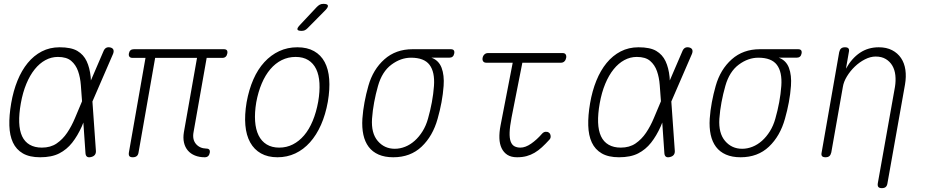

<svg xmlns="http://www.w3.org/2000/svg" viewBox="-20 -805 4840 995"><path d="M477 -24Q478 -11 471.5 -2.5Q465 6 451 9Q438 12 431 7Q424 2 423 -11L412 -170L404 -150Q382 -101 354 -65.5Q326 -30 287 -10Q248 10 188 10Q133 10 98.5 -10Q64 -30 47 -66.5Q30 -103 28.5 -154.5Q27 -206 38 -270Q49 -334 70.5 -387Q92 -440 123.5 -478.5Q155 -517 196.5 -538.5Q238 -560 289 -560Q349 -560 381 -541Q413 -522 429 -488Q445 -454 450 -406Q450 -397 451 -388L516 -539Q521 -552 530 -557Q539 -562 552 -559Q564 -556 567.5 -547.5Q571 -539 566 -526L459 -279ZM405 -280V-282Q402 -323 399 -363.5Q396 -404 384.5 -436.5Q373 -469 349 -489.5Q325 -510 280 -510Q246 -510 215.5 -493.5Q185 -477 160 -446Q135 -415 116.5 -370.5Q98 -326 88 -270Q78 -214 79.5 -171Q81 -128 94.5 -99Q108 -70 134 -55Q160 -40 197 -40Q242 -40 273.5 -61.5Q305 -83 328 -117Q351 -151 368.5 -193Q386 -235 403 -275Z M1041 10Q1013 10 990.5 1Q968 -8 953.5 -25Q939 -42 933.5 -66Q928 -90 933 -120L1001 -505H784L698 -15Q696 -2 688.5 4Q681 10 668 10Q655 10 650.5 4Q646 -2 648 -15L734 -505H667Q656 -505 651 -511Q646 -517 648 -528Q650 -539 656.5 -544.5Q663 -550 674 -550H1140Q1151 -550 1155.5 -544.5Q1160 -539 1158 -528Q1156 -517 1149.5 -511Q1143 -505 1132 -505H1051L983 -120Q976 -82 995.5 -59Q1015 -36 1049 -35Q1060 -35 1064.5 -29.5Q1069 -24 1067 -13Q1065 -2 1058.5 4Q1052 10 1041 10Z M1418 10Q1368 10 1332.5 -10Q1297 -30 1276.5 -67Q1256 -104 1251.5 -156.5Q1247 -209 1258 -275Q1270 -341 1293 -393.5Q1316 -446 1350 -483Q1384 -520 1427 -540Q1470 -560 1521 -560Q1572 -560 1607.5 -540Q1643 -520 1662.5 -483.5Q1682 -447 1686 -395Q1690 -343 1679 -278Q1667 -211 1643.5 -158Q1620 -105 1586.5 -67.5Q1553 -30 1510.5 -10Q1468 10 1418 10ZM1427 -40Q1465 -40 1497.5 -56.5Q1530 -73 1556 -103.5Q1582 -134 1600.5 -178.5Q1619 -223 1629 -278Q1638 -331 1635.5 -374Q1633 -417 1618.5 -447Q1604 -477 1577.5 -493.5Q1551 -510 1512 -510Q1473 -510 1440 -493.5Q1407 -477 1381 -446.5Q1355 -416 1336.5 -372.5Q1318 -329 1308 -275Q1299 -221 1302 -177.5Q1305 -134 1320 -103.5Q1335 -73 1362 -56.5Q1389 -40 1427 -40ZM1574 -659Q1566 -651 1559 -648Q1552 -645 1543 -645Q1524 -645 1521.5 -652Q1519 -659 1533 -674L1622 -769Q1630 -777 1637.5 -781Q1645 -785 1656 -785Q1676 -785 1679 -777Q1682 -769 1667 -753Z M2308 -506H2216Q2254 -492 2268.5 -453.5Q2283 -415 2279 -360Q2276 -318 2268 -275Q2260 -232 2248 -190Q2223 -100 2165 -45Q2107 10 2018 10Q1974 10 1942 -4Q1910 -18 1890.5 -44Q1871 -70 1863 -107Q1855 -144 1858 -190Q1861 -232 1869 -275Q1877 -318 1889 -360Q1913 -445 1972 -497.5Q2031 -550 2118 -550H2316Q2327 -550 2331.5 -544.5Q2336 -539 2334 -528Q2332 -517 2325.5 -511.5Q2319 -506 2308 -506ZM2026 -34Q2053 -34 2079.5 -44.5Q2106 -55 2129 -75.5Q2152 -96 2170 -125Q2188 -154 2198 -190Q2210 -232 2218 -275Q2226 -318 2229 -360Q2234 -432 2206 -469Q2178 -506 2110 -506Q2057 -506 2008.5 -470Q1960 -434 1939 -360Q1927 -318 1919 -275Q1911 -232 1908 -190Q1903 -115 1937.5 -74.5Q1972 -34 2026 -34Z M2896 -530Q2907 -530 2911.5 -523Q2916 -516 2914 -505Q2912 -494 2905 -487Q2898 -480 2887 -480H2687L2631 -196Q2622 -149 2621 -119Q2620 -89 2626.5 -71.5Q2633 -54 2646 -47Q2659 -40 2677 -40Q2703 -40 2732.5 -60.5Q2762 -81 2789 -112Q2797 -121 2807 -122Q2817 -123 2824 -118Q2832 -113 2833.5 -101Q2835 -89 2827 -81Q2807 -59 2788.5 -42Q2770 -25 2750.5 -13.5Q2731 -2 2709 4Q2687 10 2660 10Q2629 10 2609.5 -2.5Q2590 -15 2579.5 -37Q2569 -59 2568 -89Q2567 -119 2574 -155L2637 -480H2500Q2489 -480 2484 -487Q2479 -494 2481 -505Q2483 -516 2490.5 -523Q2498 -530 2509 -530Z M3477 -24Q3478 -11 3471.5 -2.5Q3465 6 3451 9Q3438 12 3431 7Q3424 2 3423 -11L3412 -170L3404 -150Q3382 -101 3354 -65.5Q3326 -30 3287 -10Q3248 10 3188 10Q3133 10 3098.5 -10Q3064 -30 3047 -66.5Q3030 -103 3028.5 -154.5Q3027 -206 3038 -270Q3049 -334 3070.5 -387Q3092 -440 3123.5 -478.5Q3155 -517 3196.5 -538.5Q3238 -560 3289 -560Q3349 -560 3381 -541Q3413 -522 3429 -488Q3445 -454 3450 -406Q3450 -397 3451 -388L3516 -539Q3521 -552 3530 -557Q3539 -562 3552 -559Q3564 -556 3567.5 -547.5Q3571 -539 3566 -526L3459 -279ZM3405 -280V-282Q3402 -323 3399 -363.5Q3396 -404 3384.5 -436.5Q3373 -469 3349 -489.5Q3325 -510 3280 -510Q3246 -510 3215.5 -493.5Q3185 -477 3160 -446Q3135 -415 3116.5 -370.5Q3098 -326 3088 -270Q3078 -214 3079.5 -171Q3081 -128 3094.5 -99Q3108 -70 3134 -55Q3160 -40 3197 -40Q3242 -40 3273.5 -61.5Q3305 -83 3328 -117Q3351 -151 3368.5 -193Q3386 -235 3403 -275Z M4108 -506H4016Q4054 -492 4068.5 -453.5Q4083 -415 4079 -360Q4076 -318 4068 -275Q4060 -232 4048 -190Q4023 -100 3965 -45Q3907 10 3818 10Q3774 10 3742 -4Q3710 -18 3690.5 -44Q3671 -70 3663 -107Q3655 -144 3658 -190Q3661 -232 3669 -275Q3677 -318 3689 -360Q3713 -445 3772 -497.5Q3831 -550 3918 -550H4116Q4127 -550 4131.5 -544.5Q4136 -539 4134 -528Q4132 -517 4125.5 -511.5Q4119 -506 4108 -506ZM3826 -34Q3853 -34 3879.5 -44.5Q3906 -55 3929 -75.5Q3952 -96 3970 -125Q3988 -154 3998 -190Q4010 -232 4018 -275Q4026 -318 4029 -360Q4034 -432 4006 -469Q3978 -506 3910 -506Q3857 -506 3808.5 -470Q3760 -434 3739 -360Q3727 -318 3719 -275Q3711 -232 3708 -190Q3703 -115 3737.5 -74.5Q3772 -34 3826 -34Z M4348 -355 4288 -15Q4285 -2 4278 4Q4271 10 4258 10Q4245 10 4240 4Q4235 -2 4238 -15L4329 -535Q4332 -548 4339 -554Q4346 -560 4359 -560Q4372 -560 4377 -554Q4382 -548 4379 -535L4364 -449Q4394 -503 4436.5 -531.5Q4479 -560 4534 -560Q4574 -560 4603 -545Q4632 -530 4649.5 -504Q4667 -478 4672 -443Q4677 -408 4670 -367L4579 145Q4577 158 4570 164Q4563 170 4550 170Q4537 170 4532 164Q4527 158 4529 145L4618 -355Q4623 -386 4620 -414.5Q4617 -443 4604.5 -464.5Q4592 -486 4570.5 -499Q4549 -512 4518 -512Q4491 -512 4462.5 -497.5Q4434 -483 4410 -460Q4386 -437 4369 -409Q4352 -381 4348 -355Z"/></svg>

Font: Maple Mono NL Thin
Style: Italic
Weight: 250
Italic angle: -10°
Monospace: yes
Designer: subframe7536
Version: Version 7.000